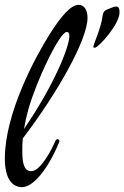

<svg xmlns="http://www.w3.org/2000/svg" viewBox="-35 -751 513 792"><path d="M326 -677C326 -709 313 -731 289 -731C257 -731 216 -683 170 -610C110 -515 -15 -283 -15 -97C-15 -7 20 21 56 21C103 21 164 -56 208 -162C209 -164 210 -166 210 -168C210 -173 207 -177 203 -177C201 -177 196 -176 193 -169C178 -133 132 -45 94 -45C64 -45 57 -78 57 -127C57 -143 57 -161 59 -180C207 -374 326 -590 326 -677ZM82 -300C116 -420 211 -619 240 -619C248 -619 251 -615 251 -602C251 -557 188 -400 64 -219C68 -244 74 -271 82 -300ZM425 -719C408 -711 391 -712 388 -685C383 -637 350 -569 350 -557C350 -555 352 -554 356 -554C371 -554 458 -651 458 -699C458 -716 456 -733 425 -719Z"/></svg>

Font: Mervale Script
Style: Regular
Weight: 400
Designer: Astigmatic (AOETI)
Foundry: Astigmatic (AOETI)
Version: Version 1.000